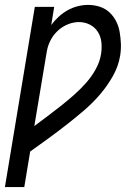

<svg xmlns="http://www.w3.org/2000/svg" viewBox="-48 -548 568 783"><path d="M-28 215 94 -520H173L161 -446Q174 -464 191 -479.5Q208 -495 227.5 -506Q247 -517 268.5 -522.5Q290 -528 311 -528Q336 -528 359 -520.5Q382 -513 398.5 -497.5Q415 -482 425.5 -461.5Q436 -441 440 -417.5Q444 -394 445 -370Q446 -346 442 -321Q435 -278 412.5 -238Q390 -198 360 -163Q330 -128 295 -98Q260 -68 223.5 -39.5Q187 -11 150 16Q113 43 75 70L51 215ZM92 -34Q120 -55 147.5 -75.5Q175 -96 202 -117.5Q229 -139 254.5 -161.5Q280 -184 303 -210Q326 -236 342.5 -266Q359 -296 364 -327Q368 -352 365.5 -375.5Q363 -399 351 -418Q339 -437 318.5 -447.5Q298 -458 274 -458Q251 -458 228 -448.5Q205 -439 187 -422Q169 -405 158 -383.5Q147 -362 143 -339Z"/></svg>

Font: Iosevka Algr
Style: Italic
Weight: 400
Italic angle: -9°
Monospace: yes
Designer: Belleve Invis
Foundry: Belleve Invis
Version: Version 26.0.2; ttfautohint (v1.8.3)